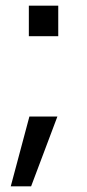

<svg xmlns="http://www.w3.org/2000/svg" viewBox="-20 -520 306 679"><path d="M18 139 84 -108H183L90 139ZM82 -392V-500H186V-392Z"/></svg>

Font: CBA Beacon Sans
Style: Regular
Weight: 400
Designer: Wei Huang
Foundry: Wei Huang
Version: Version 1.002